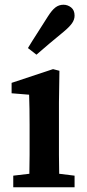

<svg xmlns="http://www.w3.org/2000/svg" viewBox="-20 -791 366 811"><path d="M36 0V-49L104 -57Q105 -95 105 -137Q105 -179 105 -213V-264Q105 -302 104.5 -331Q104 -360 103 -391L29 -397V-441L204 -499L231 -492L229 -358V-213Q229 -179 229 -137Q229 -95 230 -57L295 -49V0ZM98 -588Q116 -618 136.5 -649.5Q157 -681 182 -721Q199 -748 214 -759.5Q229 -771 248 -771Q266 -771 280.5 -759.5Q295 -748 295 -725Q295 -708 284 -692.5Q273 -677 249 -657Q215 -629 187.5 -606Q160 -583 134 -560Z"/></svg>

Font: Source Serif 4 SmText Semibold
Style: Regular
Weight: 600
Designer: Frank Grießhammer
Foundry: Adobe
Version: Version 4.005;hotconv 1.1.0;makeotfexe 2.6.0